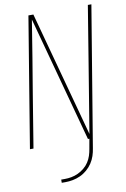

<svg xmlns="http://www.w3.org/2000/svg" viewBox="-102 -794 704 1069"><g transform="rotate(-10 250.0 -260.0)"><path d="M158 215V197H178Q197 197 216 193.5Q235 190 253.5 181.5Q272 173 288.5 159.5Q305 146 316 129Q327 112 333 93.5Q339 75 342 56L352 0H344L152 -709Q135 -605 118.5 -501.5Q102 -398 84 -294L36 0H16L137 -735H165L357 -26Q374 -130 391 -233.5Q408 -337 425 -441L473 -735H493L362 56Q359 77 352 98Q345 119 332.5 138Q320 157 302 172.5Q284 188 263 197.5Q242 207 220.5 211Q199 215 178 215Z"/></g></svg>

Font: Iosevka Term Curly Thin
Style: Italic
Weight: 100
Italic angle: -9°
Designer: Belleve Invis
Foundry: Belleve Invis
Version: Version 32.3.0